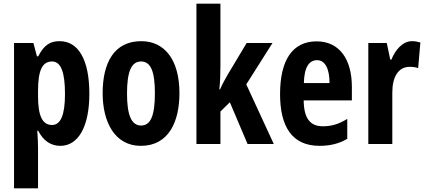

<svg xmlns="http://www.w3.org/2000/svg" viewBox="-20 -780 2305 1040"><path d="M303 -557C254 -557 220 -539 187 -475H180L161 -547H56V240H186V21C186 1 185 -30 182 -72H187C215 -16 257 10 307 10C405 10 464 -96 464 -272C464 -454 406 -557 303 -557ZM262 -447C310 -447 332 -389 332 -271C332 -158 309 -103 262 -103C210 -103 186 -151 186 -260V-287C186 -399 209 -447 262 -447Z M952 -275C952 -457 871 -557 745 -557C598 -557 536 -440 536 -275C536 -120 601 10 743 10C895 10 952 -123 952 -275ZM668 -273C668 -391 691 -447 744 -447C798 -447 819 -390 819 -275C819 -158 798 -100 744 -100C691 -100 668 -159 668 -273Z M1174 -429V-760H1044V0H1174V-176L1225 -226L1321 0H1463L1314 -323L1456 -547H1316L1210 -370C1199 -350 1184 -324 1172 -296H1168C1173 -339 1174 -383 1174 -429Z M1695 -556C1564 -556 1497 -454 1497 -270C1497 -97 1560 10 1711 10C1768 10 1817 -2 1861 -28V-136C1814 -107 1775 -96 1729 -96C1659 -96 1626 -140 1625 -236H1886V-309C1886 -460 1818 -556 1695 -556ZM1698 -454C1741 -454 1765 -407 1765 -330H1626C1628 -418 1655 -454 1698 -454Z M2212 -557C2160 -557 2121 -509 2100 -457H2094L2075 -547H1975V0H2105V-279C2105 -364 2138 -418 2199 -418C2217 -418 2232 -416 2245 -411L2257 -550C2239 -555 2226 -557 2212 -557Z"/></svg>

Font: Noto Sans Arabic UI XCn
Style: Bold
Weight: 700
Width: 2
Designer: Monotype Design Team, Nadine Chahine and Nizar Qandah
Foundry: Monotype Imaging Inc.
Version: Version 2.010